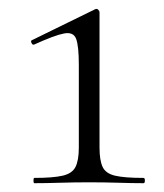

<svg xmlns="http://www.w3.org/2000/svg" viewBox="-20 -416 372 436"><path d="M58 0Q56 0 56 -6Q56 -12 58 -12Q100 -12 122 -17Q144 -22 151.5 -37Q159 -52 159 -81V-269Q159 -311 153 -327.5Q147 -344 125.5 -340Q104 -336 58 -315Q54 -313 51.5 -318.5Q49 -324 53 -325L196 -395Q200 -397 203 -394Q206 -391 206 -388V-81Q206 -52 213 -37Q220 -22 241.5 -17Q263 -12 306 -12Q309 -12 309 -6Q309 0 306 0Q281 0 249.5 -1Q218 -2 182 -2Q148 -2 116 -1Q84 0 58 0Z"/></svg>

Font: Cormorant Light Light
Style: Regular
Weight: 300
Version: Version 4.000